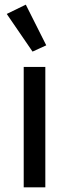

<svg xmlns="http://www.w3.org/2000/svg" viewBox="-20 -806 297 826"><path d="M120 -584 179 -611 91 -786 9 -746ZM175 0V-518H82V0Z"/></svg>

Font: IBM Plex Thai Looped Text
Style: Regular
Weight: 450
Designer: Mike Abbink, Paul van der Laan, Pieter van Rosmalen, Ben Mitchell, Mark Frömberg
Foundry: Bold Monday
Version: Version 1.0